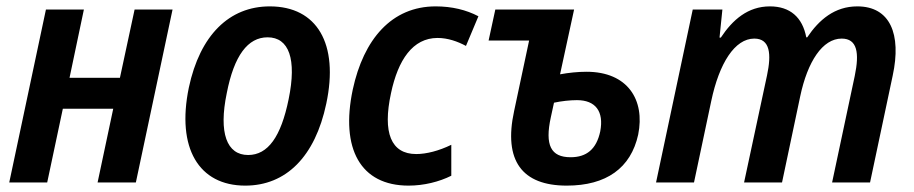

<svg xmlns="http://www.w3.org/2000/svg" viewBox="-20 -572 2867 602"><path d="M9 0H128L177 -231H335L286 0H406L521 -542H402L356 -328H198L243 -542H124Z M749 10C877 10 968 -81 1003 -247C1043 -435 974 -552 826 -552C699 -552 607 -462 572 -297C533 -108 603 10 749 10ZM758 -86C691 -86 665 -155 691 -280C714 -398 757 -455 819 -455C886 -455 911 -387 885 -261C861 -143 820 -86 758 -86Z M1261 10C1309 10 1357 -2 1395 -21V-118C1356 -99 1317 -89 1285 -89C1206 -89 1179 -156 1206 -280C1228 -384 1274 -453 1352 -453C1384 -453 1415 -442 1441 -428L1480 -521C1442 -541 1397 -552 1346 -552C1208 -552 1120 -449 1086 -291C1047 -106 1110 10 1261 10Z M1757 10C1881 10 1958 -45 1981 -150C2003 -259 1948 -347 1819 -347C1792 -347 1763 -344 1736 -339L1780 -542H1533L1512 -445H1639L1592 -224C1558 -68 1617 10 1757 10ZM1707 -204 1717 -250C1740 -255 1767 -258 1789 -258C1847 -258 1874 -223 1862 -160C1850 -104 1819 -79 1769 -79C1707 -79 1688 -117 1707 -204Z M2037 0H2156L2210 -255C2235 -374 2284 -451 2345 -451C2395 -451 2399 -402 2385 -336L2313 0H2432L2489 -270C2512 -379 2559 -451 2619 -451C2668 -451 2675 -406 2660 -334L2589 0H2708L2779 -335C2807 -465 2771 -552 2668 -552C2597 -552 2548 -510 2511 -455H2508C2496 -518 2457 -552 2394 -552C2325 -552 2277 -510 2240 -454H2236L2245 -542H2152Z"/></svg>

Font: Noto Sans SemiCondensed SemiBold
Style: Italic
Weight: 600
Width: 4
Italic angle: -12°
Designer: Monotype Design Team
Foundry: Monotype Imaging Inc.
Version: Version 2.013